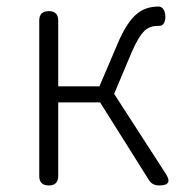

<svg xmlns="http://www.w3.org/2000/svg" viewBox="-20 -567 568 587"><path d="M129 0Q100 0 100 -29V-504Q100 -533 129 -533Q158 -533 158 -504V-303H284L339 -432Q367 -499 399 -525Q425 -547 465 -547Q466 -547 467 -547Q478 -545 483 -532Q487 -520 485 -507Q481 -487 466 -488Q465 -488 463 -488Q439 -488 423 -474Q403 -455 382 -406L329 -280L486 -37Q511 0 467 0Q445 0 435 -17L286 -254H222H158V-29Q158 0 129 0Z"/></svg>

Font: GenSenRounded TW L
Style: Regular
Weight: 300
Version: Version 1.501;PS 1;hotconv 16.6.51;makeotf.lib2.5.65220